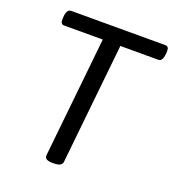

<svg xmlns="http://www.w3.org/2000/svg" viewBox="-129 -801 819 903"><g transform="rotate(20 281.0 -349.0)"><path d="M545 -700Q562 -700 562 -678Q562 -624 537 -624H347L284 -20Q281 2 242 2H234Q196 2 196 -20L259 -624H65Q48 -624 48 -646Q48 -700 73 -700Z"/></g></svg>

Font: Asap
Style: Italic
Weight: 400
Italic angle: -6°
Designer: Pablo Cosgaya
Foundry: Pablo Cosgaya
Version: Version 1.007;PS 001.007;hotconv 1.0.70;makeotf.lib2.5.58329